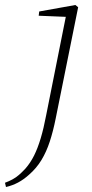

<svg xmlns="http://www.w3.org/2000/svg" viewBox="-103 -494 370 769"><path d="M-79 255 -83 238Q-67 232 -53 224.5Q-39 217 -26.5 206Q-14 195 -1 181Q19 158 33.5 129Q48 100 60 60Q72 20 82 -33L163 -439L174 -426L52 -431L54 -448L199 -474L210 -465L120 -19Q110 31 96.5 72.5Q83 114 63 147Q43 180 13 206Q-8 225 -30.5 237Q-53 249 -79 255Z"/></svg>

Font: Source Serif 4 36pt Light
Style: Italic
Weight: 300
Italic angle: -12°
Designer: Frank Grießhammer
Foundry: Adobe Systems Incorporated
Version: Version 4.004;hotconv 1.0.116;makeotfexe 2.5.65601